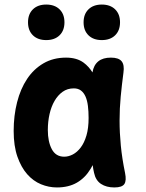

<svg xmlns="http://www.w3.org/2000/svg" viewBox="-20 -813 640 843"><path d="M230 10Q194 10 160 -4Q126 -18 99.5 -48Q73 -78 56.5 -125Q40 -172 40 -238Q40 -305 55 -364Q70 -423 99 -466.5Q128 -510 171 -535Q214 -560 270 -560Q317 -560 347 -538Q370 -521 386 -495Q391 -527 412 -544Q432 -560 467 -560Q501 -560 514 -544Q527 -528 522 -494Q515 -441 510 -389Q505 -337 505 -283.5Q505 -230 510.5 -173.5Q516 -117 529 -54Q536 -20 526 -5Q516 10 482 10Q447 10 423.5 -5.5Q400 -21 393 -54Q389 -71 387 -88Q382 -79 378 -72Q354 -32 317.5 -11Q281 10 230 10ZM262 -125Q281 -125 300 -135Q319 -145 334.5 -165.5Q350 -186 359.5 -218Q369 -250 369 -295Q369 -324 366 -348Q363 -372 355.5 -389Q348 -406 335.5 -415.5Q323 -425 304 -425Q276 -425 255 -410Q234 -395 219.5 -370Q205 -345 197.5 -312Q190 -279 190 -242Q190 -191 207.5 -158Q225 -125 262 -125ZM427 -637Q390 -637 368.5 -658Q347 -679 347 -715Q347 -751 368.5 -772Q390 -793 427 -793Q464 -793 485.5 -772Q507 -751 507 -715Q507 -679 485.5 -658Q464 -637 427 -637ZM183 -637Q146 -637 124.5 -658Q103 -679 103 -715Q103 -751 124.5 -772Q146 -793 183 -793Q220 -793 241.5 -772Q263 -751 263 -715Q263 -679 241.5 -658Q220 -637 183 -637Z"/></svg>

Font: Maple Mono NL ExtraBold
Style: Regular
Weight: 800
Monospace: yes
Designer: subframe7536
Version: Version 7.000